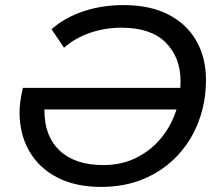

<svg xmlns="http://www.w3.org/2000/svg" viewBox="-20 -728 857 756"><path d="M378 8Q278 8 206 -29Q134 -66 95.5 -132.5Q57 -199 57 -286Q57 -307 60 -328.5Q63 -350 70 -382H690Q691 -395 691 -407Q691 -502 632.5 -560.5Q574 -619 458 -619Q393 -619 334 -598.5Q275 -578 232 -540L183 -613Q235 -659 308.5 -683.5Q382 -708 466 -708Q570 -708 642.5 -671Q715 -634 753 -567.5Q791 -501 791 -413Q791 -326 762 -249.5Q733 -173 678.5 -115Q624 -57 548 -24.5Q472 8 378 8ZM675 -297H155Q155 -295 155 -292Q155 -191 215.5 -134.5Q276 -78 387 -78Q459 -78 517 -107Q575 -136 615 -185Q655 -234 675 -297Z"/></svg>

Font: Montserrat Medium
Style: Italic
Weight: 500
Italic angle: -11.3°
Designer: Julieta Ulanovsky
Foundry: Julieta Ulanovsky
Version: Version 9.000; ttfautohint (v1.8.4.7-5d5b)